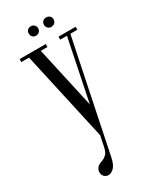

<svg xmlns="http://www.w3.org/2000/svg" viewBox="-201 -658 729 897"><g transform="rotate(-30 163.0 -210.0)"><path d="M197 -122.6 167.6 0H160.9L51.1 -495H114.5ZM154.6 117.1Q147.1 153.2 132.1 167.8Q117 182.2 102.9 182.2Q89.6 182.2 80.5 173.3Q71.4 164.4 71.4 149.4Q71.4 137 79.9 126Q88.4 115 113.2 108Q121.5 104.1 132.4 94.7Q143.4 85.2 149.4 58L262.5 -495H280.9ZM59.2 -479H13.1V-495H53.6ZM153.9 -479H113.2L112.6 -495H153.9ZM264.1 -479H222.9V-495H264.8ZM315.1 -479H274.2L278 -495H315.1ZM109.6 -577Q109.6 -588.1 116.6 -594.9Q123.6 -601.8 134.8 -601.8Q145.2 -601.8 152.8 -594.9Q160.2 -588.1 160.2 -577Q160.2 -565.5 152.8 -558.4Q145.2 -551.2 134.8 -551.2Q123.6 -551.2 116.6 -558.4Q109.6 -565.5 109.6 -577ZM191.6 -577Q191.6 -588.1 198.8 -594.9Q206 -601.8 216.8 -601.8Q228.9 -601.8 236.2 -594.9Q243.5 -588.1 243.5 -577Q243.5 -565.5 236.2 -558.4Q228.9 -551.2 216.8 -551.2Q206 -551.2 198.8 -558.4Q191.6 -565.5 191.6 -577Z"/></g></svg>

Font: Emberly Black
Style: Regular
Weight: 900
Designer: Rajesh Rajput
Foundry: Rajesh Rajput
Version: Version 1.000